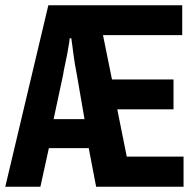

<svg xmlns="http://www.w3.org/2000/svg" viewBox="-25 -707 739 727"><path d="M-5 0 158 -687H665V-574H365L399 -406H632V-293H419L455 -114H670V0H339L311 -146H160L128 0ZM178 -256H295L266 -424Q262 -443 259 -462Q256 -481 253.5 -499Q251 -517 249 -533.5Q247 -550 245 -562H239Q239 -559 236.5 -543Q234 -527 230 -505Q226 -483 221 -461Q216 -439 214 -424Z"/></svg>

Font: Archivo ExtraCondensed
Style: Bold
Weight: 700
Width: 2
Designer: Hector Gatti
Foundry: Omnibus-Type
Version: Version 2.001